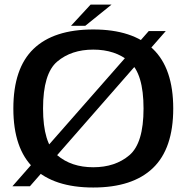

<svg xmlns="http://www.w3.org/2000/svg" viewBox="-20 -809 772 834"><path d="M34 0H110L700 -674H626ZM385 5.5Q556 5.5 644.2 -79Q732.5 -163.5 732.5 -337.5Q732.5 -512 644.2 -596.5Q556 -681 385 -681Q213.5 -681 125.8 -596.8Q38 -512.5 38 -337.5Q38 -163.5 126.2 -79Q214.5 5.5 385 5.5ZM385 -82.5Q290 -82.5 228.5 -134.8Q167 -187 167 -337.5Q167 -489.5 228.5 -541.5Q290 -593.5 385 -593.5Q480.5 -593.5 542 -541.5Q603.5 -489.5 603.5 -337.5Q603.5 -187 542 -134.8Q480.5 -82.5 385 -82.5ZM288.5 -697H350.5L464.5 -789H373.5Z"/></svg>

Font: Anybody SemiExpanded Medium
Style: Regular
Weight: 500
Width: 6
Version: Version 1.113;gftools[0.9.25]